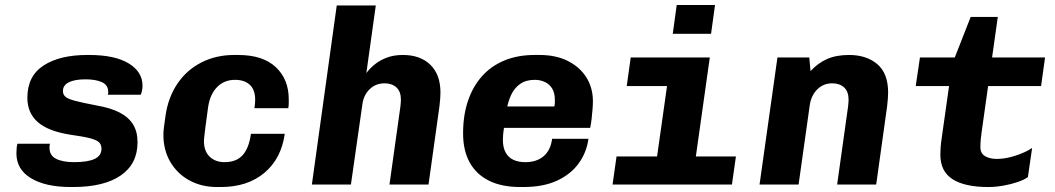

<svg xmlns="http://www.w3.org/2000/svg" viewBox="-20 -742 4240 772"><path d="M265 10Q163 10 104.5 -25.5Q46 -61 46 -125Q46 -137 47 -147Q48 -157 50 -164H181Q180 -161 179.5 -158Q179 -155 179 -148Q179 -117 205.5 -103.5Q232 -90 278 -90Q333 -90 360.5 -103Q388 -116 388 -144Q388 -160 378.5 -169.5Q369 -179 342.5 -186Q316 -193 265 -200Q174 -214 132 -251Q90 -288 90 -349Q90 -436 155 -478.5Q220 -521 331 -521H338Q442 -521 497.5 -487Q553 -453 553 -398Q553 -389 551.5 -380Q550 -371 546 -361H413Q415 -365 415 -368Q415 -371 415 -375Q414 -401 389 -412Q364 -423 324 -423Q280 -423 256.5 -411Q233 -399 233 -376Q233 -363 242 -354Q251 -345 280.5 -337Q310 -329 368 -318Q426 -308 462 -289Q498 -270 515.5 -241Q533 -212 533 -170Q533 -83 465.5 -36.5Q398 10 273 10Z M853 10Q790 10 741 -17Q692 -44 664.5 -91.5Q637 -139 637 -200Q637 -213 639 -229Q641 -245 646 -280Q657 -352 694 -406.5Q731 -461 790 -491Q849 -521 922 -521H937Q1037 -521 1089 -472Q1141 -423 1141 -343Q1141 -335 1141 -325.5Q1141 -316 1139 -307H1003Q1006 -326 1006 -341Q1006 -381 984.5 -401Q963 -421 925 -421Q882 -421 853.5 -392.5Q825 -364 817 -313Q809 -256 805.5 -227.5Q802 -199 801 -189Q800 -179 800 -175Q800 -134 823 -112Q846 -90 883 -90Q930 -90 955.5 -118Q981 -146 989 -204H1125Q1111 -104 1043 -47Q975 10 868 10Z M1234 0 1334 -720H1491L1453 -448Q1465 -465 1485.5 -482Q1506 -499 1534.5 -510Q1563 -521 1600 -521Q1670 -521 1710.5 -481.5Q1751 -442 1751 -370Q1751 -360 1750 -346Q1749 -332 1747 -315L1703 0H1546L1590 -314Q1591 -323 1591.5 -330Q1592 -337 1592 -341Q1592 -374 1574 -390.5Q1556 -407 1526 -407Q1491 -407 1466.5 -383.5Q1442 -360 1437 -322L1391 0Z M2072 10Q1998 10 1947 -15Q1896 -40 1869 -88Q1842 -136 1842 -206Q1842 -278 1861.5 -336Q1881 -394 1918 -435.5Q1955 -477 2008.5 -499Q2062 -521 2130 -521H2149Q2215 -521 2263 -497Q2311 -473 2337.5 -431Q2364 -389 2364 -335Q2364 -321 2362.5 -303Q2361 -285 2359 -266Q2357 -247 2353 -228H1938L2015 -278Q2011 -257 2006.5 -229Q2002 -201 2002 -180Q2002 -148 2013.5 -128Q2025 -108 2045 -99Q2065 -90 2092 -90Q2138 -90 2166 -114Q2194 -138 2200 -184H2346Q2339 -130 2307.5 -86Q2276 -42 2220.5 -16Q2165 10 2084 10ZM2016 -295 1950 -314H2209Q2211 -324 2211 -329.5Q2211 -335 2211 -340Q2211 -368 2200.5 -385.5Q2190 -403 2171.5 -412Q2153 -421 2130 -421Q2095 -421 2071.5 -404.5Q2048 -388 2035 -360Q2022 -332 2016 -295Z M2606 0 2662 -396H2500L2516 -511H2834L2762 0ZM2443 0 2459 -113H2939L2923 0ZM2685 -606 2701 -722H2855L2839 -606Z M3034 0 3106 -511H3234L3239 -456Q3268 -488 3305 -504.5Q3342 -521 3394 -521Q3464 -521 3507.5 -484Q3551 -447 3551 -370Q3551 -360 3550 -346Q3549 -332 3547 -315L3503 0H3346L3390 -314Q3391 -323 3391.5 -330Q3392 -337 3392 -341Q3392 -374 3374 -390.5Q3356 -407 3326 -407Q3291 -407 3266.5 -383Q3242 -359 3236 -320L3191 0Z M3954 10Q3859 10 3810 -21.5Q3761 -53 3761 -120Q3761 -132 3762 -148.5Q3763 -165 3768 -198L3796 -396H3662L3679 -511H3819L3883 -674H3992L3969 -511H4182L4166 -396H3953L3927 -211Q3925 -197 3923.5 -182Q3922 -167 3922 -150Q3922 -125 3941 -114Q3960 -103 3988 -103Q4023 -103 4063 -116Q4103 -129 4130 -147L4113 -30Q4098 -19 4071.5 -10Q4045 -1 4014 4.5Q3983 10 3954 10Z"/></svg>

Font: Chivo Mono
Style: Bold Italic
Weight: 700
Italic angle: -8.05°
Monospace: yes
Version: Version 1.008